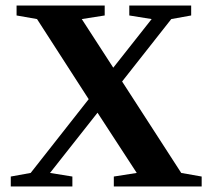

<svg xmlns="http://www.w3.org/2000/svg" viewBox="-20 -675 762 695"><path d="M161 -49 242 -36V0H19V-36L91 -49L301 -316L114 -606L40 -619V-655H359V-619L276 -606L390 -430L529 -606L448 -619V-655H672V-619L600 -606L422 -380L636 -49L710 -36V0H392V-36L475 -49L333 -267Z"/></svg>

Font: Libra Serif Modern
Style: Bold
Weight: 700
Designer: Stefan Peev, Context Ltd
Foundry: Ascender Corporation
Version: Version 1.000